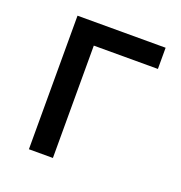

<svg xmlns="http://www.w3.org/2000/svg" viewBox="-92 -544 589 624"><g transform="rotate(20 202.0 -232.0)"><path d="M73.2 -462.9H377.9V-389.6H156.2V-1H73.2Z"/></g></svg>

Font: BF_TEXT
Style: Regular
Weight: 400
Foundry: EA DICE
Version: Version 1.404